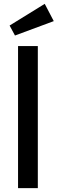

<svg xmlns="http://www.w3.org/2000/svg" viewBox="-20 -980 300 1000"><path d="M74 0V-740H177V0ZM58 -795 30 -847 213 -960 260 -870Z"/></svg>

Font: Lexend Medium
Style: Regular
Weight: 500
Designer: Bonnie Shaver-Troup, Thomas Jockin
Foundry: Lexend
Version: Version 1.005